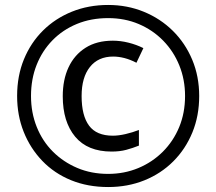

<svg xmlns="http://www.w3.org/2000/svg" viewBox="-20 -744 871 774"><path d="M430 -133Q333 -133 283 -193Q233 -253 233 -356Q233 -423 256.5 -473Q280 -523 325 -551.5Q370 -580 435 -580Q466 -580 498 -572Q530 -564 558 -550L530 -491Q505 -504 481.5 -510Q458 -516 436 -516Q376 -516 342.5 -474Q309 -432 309 -357Q309 -278 339 -237.5Q369 -197 435 -197Q458 -197 486 -203.5Q514 -210 540 -220V-157Q515 -147 489 -140Q463 -133 430 -133ZM416 10Q334 10 266.5 -17.5Q199 -45 150.5 -95.5Q102 -146 75.5 -212.5Q49 -279 49 -357Q49 -438 76.5 -505Q104 -572 153.5 -621Q203 -670 270 -697Q337 -724 416 -724Q493 -724 560 -696.5Q627 -669 677 -619.5Q727 -570 755 -503Q783 -436 783 -357Q783 -277 755.5 -210Q728 -143 678.5 -93.5Q629 -44 562 -17Q495 10 416 10ZM416 -43Q481 -43 537.5 -66.5Q594 -90 636.5 -132.5Q679 -175 702.5 -232Q726 -289 726 -357Q726 -423 703 -480Q680 -537 638 -580Q596 -623 539.5 -647Q483 -671 416 -671Q347 -671 290 -647.5Q233 -624 191.5 -581.5Q150 -539 127.5 -482Q105 -425 105 -357Q105 -290 128 -232.5Q151 -175 193 -133Q235 -91 291.5 -67Q348 -43 416 -43Z"/></svg>

Font: Noto Sans SemiCondensed
Style: Regular
Weight: 400
Width: 4
Version: Version 2.013